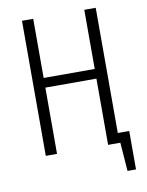

<svg xmlns="http://www.w3.org/2000/svg" viewBox="-91 -750 733 959"><g transform="rotate(-10 275.5 -270.0)"><path d="M462 -50H520V145H477L466 0H404V-336H145V0H88V-685H145V-385H404V-685H462Z"/></g></svg>

Font: Fira Sans Extra Condensed Light
Style: Regular
Weight: 300
Width: 1
Designer: Carrois Corporate & Edenspiekermann AG
Foundry: Carrois Corporate GbR & Edenspiekermann AG
Version: Version 4.203